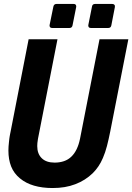

<svg xmlns="http://www.w3.org/2000/svg" viewBox="-20 -925 661 959"><path d="M240.7 -785.2Q227.5 -785.2 227.5 -797.9Q227.5 -799.8 227.8 -800Q228 -800.3 228 -801.3L246.6 -892.1Q249.5 -905.3 262.2 -905.3H347.7Q360.8 -905.3 360.8 -892.6Q360.8 -890.6 360.6 -890.4Q360.4 -890.1 360.4 -889.2L342.3 -798.3Q339.8 -785.2 326.7 -785.2ZM434.1 -785.2Q420.9 -785.2 420.9 -797.9Q420.9 -799.8 421.1 -800Q421.4 -800.3 421.4 -801.3L439.5 -892.1Q441.4 -905.3 455.1 -905.3H540.5Q547.9 -905.3 551.5 -900.9Q555.2 -896.5 553.7 -889.2L536.1 -798.3Q533.7 -785.2 520.5 -785.2ZM242.7 14.2Q190.9 14.2 149.9 2.2Q108.9 -9.8 79.6 -34.2Q49.3 -59.1 35.6 -93.8Q22 -128.4 22 -172.9Q22 -183.1 22.7 -193.4Q23.4 -203.6 24.9 -216.8Q25.9 -226.1 26.6 -232.2Q27.3 -238.3 28.3 -243.7Q29.3 -249 30.3 -254.6Q31.2 -260.3 33.2 -269L123 -729H267.1L169.9 -232.9Q169.9 -231.4 169.4 -230Q167.5 -218.8 166.7 -210.4Q166 -202.1 166 -195.3Q166 -156.7 188.5 -134.8Q210.9 -112.8 252.9 -112.8Q278.3 -112.8 299.6 -120.1Q320.8 -127.4 336.4 -142.6Q367.7 -172.4 379.9 -232.9L477.1 -729H621.1L530.8 -269Q522.5 -227.5 514.2 -195.6Q505.9 -163.6 494.1 -136.2Q483.9 -112.3 471.4 -94Q459 -75.7 443.4 -60.1Q406.2 -23.9 356 -4.9Q330.6 4.9 302.7 9.5Q274.9 14.2 242.7 14.2Z"/></svg>

Font: Hack
Style: Bold Italic
Weight: 700
Italic angle: -11°
Monospace: yes
Designer: Christopher Simpkins
Foundry: Christopher Simpkins
Version: Version 2.017; ttfautohint (v1.4.1) -l 4 -r 80 -G 350 -x 0 -